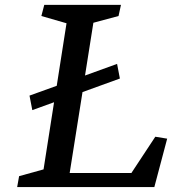

<svg xmlns="http://www.w3.org/2000/svg" viewBox="-20 -755 695 775"><path d="M468.3 -735.4 458.5 -690.4 356.9 -663.1 323.2 -450.2 452.6 -497.1 463.9 -438 313 -383.3 261.2 -56.6H510.3L606.9 -203.1L654.8 -195.3L603 0H49.3L57.1 -43.9L155.8 -71.3L198.2 -342.3L110.4 -310.5L99.1 -369.1L209 -408.7L248.5 -661.1L147 -690.4L158.7 -735.4Z"/></svg>

Font: Neuton
Style: Italic
Weight: 400
Italic angle: -9°
Designer: Brian M Zick
Version: Version 1.32